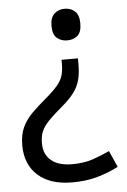

<svg xmlns="http://www.w3.org/2000/svg" viewBox="-53 -585 540 816"><g transform="rotate(-5 217.0 -177.0)"><path d="M292 -331V-304Q292 -267 284.5 -239Q277 -211 259 -186.5Q241 -162 208 -134Q170 -102 148 -79.5Q126 -57 117 -36Q108 -15 108 15Q108 63 139.5 89Q171 115 229 115Q279 115 317 102Q355 89 389 73L420 143Q380 164 331.5 178Q283 192 223 192Q128 192 76 145Q24 98 24 17Q24 -28 38.5 -59.5Q53 -91 79.5 -117.5Q106 -144 142 -174Q176 -203 193 -223.5Q210 -244 216 -265Q222 -286 222 -314V-331ZM315 -478Q315 -441 297.5 -426Q280 -411 253 -411Q228 -411 210 -426Q192 -441 192 -478Q192 -514 210 -530Q228 -546 253 -546Q280 -546 297.5 -530Q315 -514 315 -478Z"/></g></svg>

Font: Noto Sans Khmer
Style: Regular
Weight: 400
Designer: Danh Hong and the Monotype Design Team
Foundry: Monotype Imaging Inc.
Version: Version 2.003